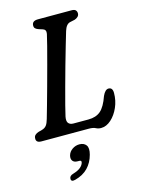

<svg xmlns="http://www.w3.org/2000/svg" viewBox="-141 -779 834 1131"><g transform="rotate(-15 276.0 -214.0)"><path d="M328 0H40Q21.5 0 14.2 -7.8Q7 -15.5 8.5 -27.5Q8.5 -39 16.8 -46.8Q25 -54.5 38 -58.5L60 -64.5Q78 -69.5 87.5 -81.8Q97 -94 104 -119Q112 -145.5 126 -195.8Q140 -246 156.8 -306.8Q173.5 -367.5 189.5 -427.2Q205.5 -487 217.8 -534.2Q230 -581.5 234.5 -603Q239.5 -628.5 219.5 -635L193 -643.5Q182 -647.5 175.5 -653.5Q169 -659.5 169 -671Q169 -700 206 -700H410.5Q428.5 -700 435.5 -692.5Q442.5 -685 442.5 -673Q442.5 -661 434 -653Q425.5 -645 414.5 -641.5L384.5 -635Q360.5 -629.5 348.5 -591Q339 -560 323.8 -507.5Q308.5 -455 291.2 -393.8Q274 -332.5 258 -273.5Q242 -214.5 230.2 -169.2Q218.5 -124 214.5 -104.5Q209 -76.5 219 -64.8Q229 -53 249.5 -53H340.5Q387 -53 415.2 -77.2Q443.5 -101.5 465 -163.5Q481 -198.5 501.5 -198.5Q526.5 -198.5 526.5 -165Q526.5 -119 508.5 -78Q490.5 -37 461.5 -11Q432.5 15 400 15Q383 15 369 7.5Q355 0 328 0ZM216.5 168.5Q194 168.5 185 156Q176 143.5 181 124Q187 102 207 88.2Q227 74.5 250.5 74.5Q278 74.5 291.5 92.5Q305 110.5 294.5 149.5Q282.5 195 252.8 226Q223 257 173.5 270Q147.5 277 147.5 257.5Q147.5 239 171 232.5Q202.5 223 217.5 210Q232.5 197 236.5 182Q240 168.5 225.5 168.5Z"/></g></svg>

Font: Fraunces 9pt S100
Style: Italic
Weight: 400
Italic angle: -16°
Version: Version 1.000; ttfautohint (v1.8.3)